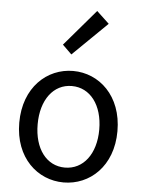

<svg xmlns="http://www.w3.org/2000/svg" viewBox="-59 -918 724 978"><g transform="rotate(5 303.0 -429.5)"><path d="M303 13C436 13 554 -91 554 -271C554 -452 436 -557 303 -557C170 -557 52 -452 52 -271C52 -91 170 13 303 13ZM303 -63C209 -63 146 -146 146 -271C146 -396 209 -480 303 -480C397 -480 461 -396 461 -271C461 -146 397 -63 303 -63ZM286 -640 462 -812 398 -872 239 -686Z"/></g></svg>

Font: Noto Sans KR
Style: Regular
Weight: 400
Designer: Ryoko NISHIZUKA 西塚涼子 (kana, bopomofo & ideographs); Paul D. Hunt (Latin, Greek & Cyrillic); Sandoll Communications 산돌커뮤니
Foundry: Adobe
Version: Version 2.004;hotconv 1.0.118;makeotfexe 2.5.65603